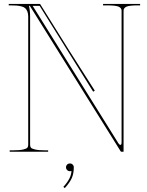

<svg xmlns="http://www.w3.org/2000/svg" viewBox="-20 -780 755 987"><path d="M359.4 80.1Q359.4 112.3 348.9 135.7Q338.4 159.2 313 187L305.7 180.7Q347.2 135.3 347.2 98.6H346.7Q343.8 100.1 339.4 100.1Q331.1 100.1 325.2 94.2Q319.3 88.4 319.3 80.1Q319.3 71.8 325.2 65.9Q331.1 60.1 339.4 60.1Q347.7 60.1 353.5 65.9Q359.4 71.8 359.4 80.1ZM459 -308.6 183.6 -750H147.9L588.4 -43.9Q593.8 -35.2 599.1 -35.2Q605 -35.2 605 -47.9V-725.1Q605 -738.8 590.1 -745.6Q575.2 -752.4 529.8 -752.4H509.8V-759.8H700.2V-752.4H689.9Q644.5 -752.4 629.9 -745.6Q615.2 -738.8 615.2 -725.1V0H604.5Q601.6 0 600.1 -2.4L133.3 -750H128.9Q134.8 -726.1 134.8 -694.3V-35.2Q134.8 -26.4 138.9 -21Q143.1 -15.6 160.4 -11.5Q177.7 -7.3 210 -7.3H227.5V0H29.8V-7.3H49.8Q82 -7.3 99.4 -11.5Q116.7 -15.6 120.8 -21Q125 -26.4 125 -35.2V-694.8Q125 -710.4 120.6 -721.2Q116.2 -731.9 109.4 -738Q102.5 -744.1 89.6 -747.3Q76.7 -750.5 64 -751.5Q51.3 -752.4 30.8 -752.4H24.9V-759.8H183.6Q186.5 -759.8 187.5 -757.3L334 -522.9L467.3 -314Z"/></svg>

Font: ZnikomitNo25
Style: Regular
Weight: 100
Designer: gluk
Foundry: gluk
Version: Version 0.56